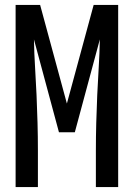

<svg xmlns="http://www.w3.org/2000/svg" viewBox="-20 -755 540 775"><path d="M43 0V-735H142L250 -337L358 -735H457V0H367V-147Q367 -203 368.5 -259Q370 -315 372.5 -371.5Q375 -428 378.5 -484Q382 -540 383 -596L282 -221H218L117 -596Q118 -540 121.5 -484Q125 -428 127.5 -371.5Q130 -315 131.5 -259Q133 -203 133 -147V0Z"/></svg>

Font: iosevka_custom_sans_ss08 Md
Style: Regular
Weight: 500
Designer: Belleve Invis
Foundry: Belleve Invis
Version: Version 10.3.0; ttfautohint (v1.8.3)